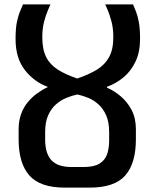

<svg xmlns="http://www.w3.org/2000/svg" viewBox="-20 -859 707 876"><path d="M275 -3Q163 -3 114 -58.5Q65 -114 65 -223V-269Q65 -307 76 -338Q87 -369 106.5 -392.5Q126 -416 149.5 -433Q173 -450 197 -461V-463Q135 -486 93 -540Q51 -594 51 -681Q51 -729 57 -758Q63 -787 71 -806Q79 -825 85 -839H210Q207 -831 198 -810.5Q189 -790 181 -759.5Q173 -729 173 -689Q173 -634 190.5 -599Q208 -564 243.5 -541.5Q279 -519 332 -501H333Q386 -519 422.5 -541.5Q459 -564 478 -599Q497 -634 497 -689Q497 -729 489 -759.5Q481 -790 472.5 -810.5Q464 -831 460 -839H587Q593 -825 600.5 -806Q608 -787 613.5 -758Q619 -729 619 -681Q619 -622 598.5 -578.5Q578 -535 544 -506.5Q510 -478 468 -463V-459Q501 -445 531 -419.5Q561 -394 580.5 -357Q600 -320 600 -269V-223Q600 -114 551.5 -58.5Q503 -3 389 -3ZM362 -97Q409 -97 434 -112.5Q459 -128 468.5 -155Q478 -182 478 -218V-256Q478 -302 464.5 -332.5Q451 -363 429.5 -382.5Q408 -402 382.5 -412.5Q357 -423 333 -428Q309 -423 283 -412.5Q257 -402 235 -382.5Q213 -363 199.5 -332.5Q186 -302 186 -256V-218Q187 -157 215.5 -127Q244 -97 307 -97Z"/></svg>

Font: Matangi
Style: Bold
Weight: 700
Designer: Prashant Pant
Foundry: The Graphic Ant
Version: Version 3.002